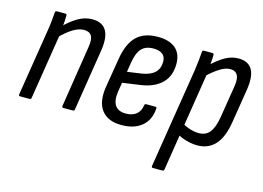

<svg xmlns="http://www.w3.org/2000/svg" viewBox="-92 -665 1397 1020"><g transform="rotate(15 606.5 -155.0)"><path d="M274 0Q265 0 266 -9L319 -348Q326 -390 314.5 -409.5Q303 -429 273 -429Q245 -429 213.5 -410Q182 -391 141 -350L147 -412Q185 -451 223 -473Q261 -495 301 -495Q355 -495 377.5 -459Q400 -423 389 -350L335 -9Q334 0 325 0ZM36 0Q27 0 28 -9L85 -366Q91 -402 94 -431.5Q97 -461 98 -477Q98 -487 108 -487H154Q162 -487 162 -478Q162 -459 159.5 -430.5Q157 -402 154 -385L155 -374L97 -9Q96 0 87 0Z M594 8Q519 8 484.5 -37Q450 -82 463 -166L489 -324Q503 -413 544.5 -454Q586 -495 662 -495Q725 -495 759 -466Q793 -437 793 -381Q793 -314 753 -274.5Q713 -235 639 -224L540 -210L532 -162Q524 -109 541.5 -83Q559 -57 601 -57Q637 -57 658.5 -74.5Q680 -92 684 -124Q685 -133 693 -133H743Q753 -133 751 -124Q747 -61 705.5 -26.5Q664 8 594 8ZM550 -273 628 -284Q676 -292 699 -314Q722 -336 722 -374Q722 -402 704.5 -415.5Q687 -429 655 -429Q612 -429 589.5 -404.5Q567 -380 558 -324Z M1011 8Q983 8 952 -0.5Q921 -9 899 -23L908 -86Q928 -73 953.5 -65Q979 -57 1002 -57Q1040 -57 1061.5 -83Q1083 -109 1093 -168L1121 -342Q1129 -387 1117.5 -408Q1106 -429 1077 -429Q1051 -429 1018 -408Q985 -387 946 -349L954 -414Q995 -454 1031 -474.5Q1067 -495 1105 -495Q1159 -495 1180.5 -458Q1202 -421 1190 -345L1161 -164Q1148 -77 1110.5 -34.5Q1073 8 1011 8ZM816 185Q807 185 808 176L895 -369Q900 -404 903 -431Q906 -458 907 -477Q907 -487 917 -487H963Q971 -487 971 -478Q971 -460 968.5 -434Q966 -408 964 -395V-374L877 176Q876 185 867 185Z"/></g></svg>

Font: Sofia Sans Condensed
Style: Italic
Weight: 400
Italic angle: -9°
Designer: Botio Nikoltchev, Ani Petrova
Foundry: lettersoup
Version: Version 4.101